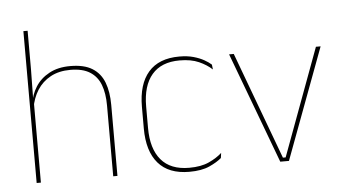

<svg xmlns="http://www.w3.org/2000/svg" viewBox="-48 -745 1497 837"><g transform="rotate(-5 700.0 -327.0)"><path d="M416 0V-310Q416 -363 401.8 -400.5Q387.5 -438 355.5 -458.2Q323.5 -478.5 270 -478.5Q220 -478.5 183.5 -458.8Q147 -439 125 -404.5Q103 -370 96 -325.5L85 -344H92.5Q97 -385 118.8 -419.2Q140.5 -453.5 178.8 -474.2Q217 -495 271 -495Q331.5 -495 367.2 -472.8Q403 -450.5 418.8 -409.2Q434.5 -368 434.5 -311V0ZM81 0V-664.5H99.5V-495.5L97.5 -357L99.5 -354V0Z M748.5 9.5Q658.5 9.5 612.8 -43.5Q567 -96.5 567 -196V-290.5Q567 -389.5 612.8 -442.2Q658.5 -495 748.5 -495Q783.5 -495 810 -487.5Q836.5 -480 855.8 -469.2Q875 -458.5 887 -447.5L889.5 -426Q866.5 -447.5 832.2 -462.8Q798 -478 748 -478Q668 -478 626.8 -429.8Q585.5 -381.5 585.5 -290.5V-196.5Q585.5 -105.5 626.8 -56.8Q668 -8 749.5 -8Q801.5 -8 836 -23.8Q870.5 -39.5 893.5 -60.5L890.5 -38.5Q871 -21.5 836.8 -6Q802.5 9.5 748.5 9.5Z M1172 -16.5 1345.5 -485.5H1366L1185 0H1147L965.5 -485.5H986L1160 -16.5Z"/></g></svg>

Font: Anek Bangla Thin
Style: Regular
Weight: 250
Designer: Sulekha Rajkumar (Bangla), Yesha Goshar (Latin)
Foundry: Ek Type
Version: Version 1.003